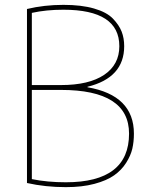

<svg xmlns="http://www.w3.org/2000/svg" viewBox="-20 -760 617 790"><path d="M531 -210Q531 -177 524.5 -148.5Q518 -120 499 -90Q480 -60 449.5 -38.5Q419 -17 368.5 -3.5Q318 10 251 10Q167 10 91 -7V-723Q162 -740 241 -740Q315 -740 367 -725Q419 -710 444.5 -683.5Q470 -657 480.5 -630Q491 -603 491 -570Q491 -440 340 -403V-401Q531 -368 531 -210ZM511 -210Q511 -390 231 -390H111V-23Q175 -10 251 -10Q511 -10 511 -210ZM111 -410H231Q346 -410 408.5 -452Q471 -494 471 -570Q471 -720 241 -720Q170 -720 111 -707Z"/></svg>

Font: M PLUS 1p Thin
Style: Regular
Weight: 250
Version: Version 1.062